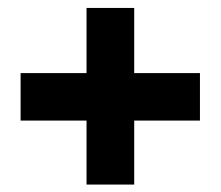

<svg xmlns="http://www.w3.org/2000/svg" viewBox="-20 -577 567 493"><path d="M202.2 -103.1V-267.4H32.9V-389.3H202.2V-556.6H324.6V-389.3H493.4V-267.4H324.6V-103.1Z"/></svg>

Font: Khula ExtraBold
Style: Regular
Weight: 800
Designer: Erin McLaughlin, Steve Matteson
Version: Version 1.002;PS 1.0;hotconv 1.0.72;makeotf.lib2.5.5900; ttf